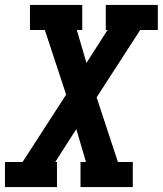

<svg xmlns="http://www.w3.org/2000/svg" viewBox="-24 -755 657 775"><path d="M-4 0V-101H67L243 -373L157 -634H97V-735H308V-634H286L325 -501L410 -634H403V-735H613V-634H542L366 -362L452 -101H512V0H301V-101H323L284 -234L199 -101H206V0Z"/></svg>

Font: Iosevka Slab Extended Oblique
Style: Bold
Weight: 700
Width: 7
Italic angle: -9°
Monospace: yes
Designer: Belleve Invis
Foundry: Belleve Invis
Version: Version 11.1.1; ttfautohint (v1.8.3)